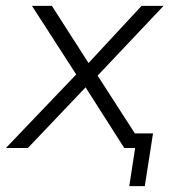

<svg xmlns="http://www.w3.org/2000/svg" viewBox="-33 -505 588 655"><path d="M-13 0 227 -251 76 -485H144L269 -290L450 -485H525L300 -247L427 -50H489L461 130H408L428 0H391L259 -207L62 0Z"/></svg>

Font: Nunito Sans Light
Style: Italic
Weight: 300
Italic angle: -9°
Designer: Vernon Adams
Foundry: Vernon Adams
Version: Version 3.006; ttfautohint (v1.8.3)